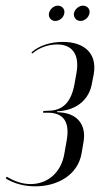

<svg xmlns="http://www.w3.org/2000/svg" viewBox="-74 -651 391 678"><path d="M99 -604C96 -589 107 -577 121 -577C136 -577 151 -589 153 -604C156 -619 145 -631 130 -631C116 -631 102 -619 99 -604ZM187 -604C185 -589 196 -577 210 -577C225 -577 239 -589 242 -604C245 -619 234 -631 219 -631C205 -631 190 -619 187 -604ZM50 7C132 7 201 -35 214 -109L221 -150C232 -214 195 -250 140 -254L127 -255L128 -258L141 -259C195 -265 241 -297 251 -358L257 -389C270 -463 223 -503 148 -503C104 -503 64 -490 37 -466L40 -462C66 -484 98 -494 128 -494C180 -494 208 -460 196 -393L189 -354C177 -287 145 -260 96 -260L79 -259L78 -253H95C147 -253 173 -224 162 -158L153 -107C141 -39 92 -1 34 -1C6 -1 -22 -10 -50 -27L-54 -21C-25 -3 11 7 50 7Z"/></svg>

Font: Moniqa Ita Display
Style: Italic
Weight: 400
Italic angle: -10°
Designer: Rajesh Rajput
Foundry: Rajesh Rajput
Version: Version 1.000